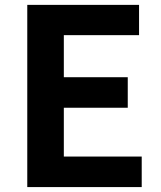

<svg xmlns="http://www.w3.org/2000/svg" viewBox="-20 -760 654 780"><path d="M90.8 0V-740.2H544.9V-617.2H239.3V-446.3H499V-322.3H239.3V-124H555.7V0Z"/></svg>

Font: Nasu
Style: Bold
Weight: 700
Designer: Ryoko NISHIZUKA (kana &amp; ideographs); Paul D. Hunt (Latin, Greek &amp; Cyrillic); Wenlong ZHANG (bopomofo); Sandoll C
Version: Version 2014.1215